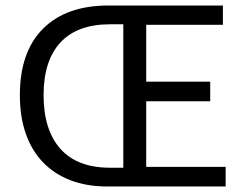

<svg xmlns="http://www.w3.org/2000/svg" viewBox="-20 -676 887 696"><path d="M369 0Q294 0 235.5 -22.5Q177 -45 136 -87.5Q95 -130 73.5 -191.5Q52 -253 52 -331Q52 -488 136 -572Q220 -656 373 -656H788V-586H510V-380H742V-309H510V-71H798V0ZM379 -68H427V-588H379Q260 -588 199 -522Q138 -456 138 -331Q138 -205 199 -136.5Q260 -68 379 -68Z"/></svg>

Font: Processing Sans Pro
Style: Regular
Weight: 400
Designer: Paul D. Hunt
Foundry: Adobe Systems Incorporated
Version: Version 2.020;PS 2.000;hotconv 1.0.86;makeotf.lib2.5.63406